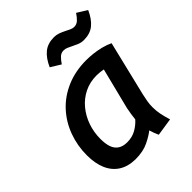

<svg xmlns="http://www.w3.org/2000/svg" viewBox="-212 -865 998 998"><g transform="rotate(-45 287.0 -366.5)"><path d="M199 12Q145 11 108.5 -12.5Q72 -36 53.5 -79Q35 -122 35 -182Q35 -252 58.5 -316Q82 -380 127 -429Q172 -478 237 -506Q302 -534 383 -534Q406 -534 433 -531Q460 -528 487.5 -521Q515 -514 538 -503L465 -201Q460 -179 456.5 -159Q453 -139 453 -117Q453 -89 458.5 -63Q464 -37 473 -8L375 7Q370 -3 364.5 -18Q359 -33 356 -44Q334 -26 295 -7Q256 12 199 12ZM231 -81Q269 -81 297.5 -97.5Q326 -114 345 -136Q347 -153 349.5 -171Q352 -189 356 -208L413 -435Q404 -437 389.5 -438.5Q375 -440 365 -440Q315 -440 274.5 -420Q234 -400 205 -365Q176 -330 160.5 -285.5Q145 -241 145 -192Q145 -156 153.5 -131.5Q162 -107 181.5 -94Q201 -81 231 -81ZM277 -608 222 -642Q243 -689 272.5 -713Q302 -737 348 -737Q366 -737 381 -731.5Q396 -726 410 -719Q424 -712 436.5 -706Q449 -700 461 -700Q479 -700 492.5 -712.5Q506 -725 519 -745L574 -711Q553 -664 523.5 -640Q494 -616 449 -616Q429 -616 413.5 -622.5Q398 -629 384 -636Q370 -643 358.5 -648Q347 -653 335 -653Q317 -653 304 -641Q291 -629 277 -608Z"/></g></svg>

Font: Ubuntu Sans Mono Medium
Style: Italic
Weight: 500
Italic angle: -13.5°
Monospace: yes
Designer: Dalton Maag Ltd
Foundry: Dalton Maag Ltd
Version: Version 1.006